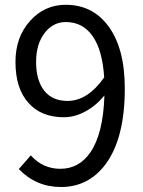

<svg xmlns="http://www.w3.org/2000/svg" viewBox="-20 -749 582 782"><path d="M228.5 12.7Q127 12.7 56.6 -60.5L105.5 -116.2Q154.3 -61.5 225.6 -61.5Q301.8 -61.5 347.7 -127.9Q400.4 -204.1 405.3 -360.4Q372.1 -319.3 329.1 -295.9Q285.2 -271.5 240.2 -271.5Q148.4 -271.5 96.7 -329.1Q43 -387.7 43 -497.1Q43 -598.6 103.5 -665Q162.1 -729.5 248 -729.5Q355.5 -729.5 419.9 -644.5Q488.3 -553.7 488.3 -388.7Q488.3 -184.6 409.2 -79.1Q339.8 12.7 228.5 12.7ZM254.9 -337.9Q336.9 -337.9 404.3 -433.6Q397.5 -543.9 357.4 -601.6Q317.4 -659.2 248 -659.2Q196.3 -659.2 162.1 -615.2Q127 -569.3 127 -497.1Q127 -422.9 159.2 -380.9Q192.4 -337.9 254.9 -337.9Z"/></svg>

Font: Bpmf GenYo Gothic R
Style: R
Weight: 400
Foundry: But Ko
Version: Version 1.320